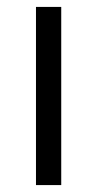

<svg xmlns="http://www.w3.org/2000/svg" viewBox="-20 -535 281 555"><path d="M84 0V-515H157V0Z"/></svg>

Font: Bricolage Grotesque 10pt Light
Style: Regular
Weight: 300
Designer: Mathieu Triay
Foundry: Atelier Triay
Version: Version 1.000; ttfautohint (v1.8.4.7-5d5b);gftools[0.9.32]